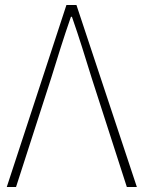

<svg xmlns="http://www.w3.org/2000/svg" viewBox="-20 -746 572 766"><path d="M7 0H44L184 -434C212 -524 232 -590 263 -679H267C298 -590 318 -524 346 -434L486 0H526L285 -726H245Z"/></svg>

Font: Noto Sans CJK SC Thin
Style: Regular
Weight: 100
Designer: Ryoko NISHIZUKA 西塚涼子 (kana, bopomofo & ideographs); Paul D. Hunt (Latin, Greek & Cyrillic); Sandoll Communications 산돌커뮤니
Foundry: Adobe
Version: Version 2.004;hotconv 1.0.118;makeotfexe 2.5.65603